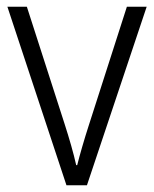

<svg xmlns="http://www.w3.org/2000/svg" viewBox="-20 -552 459 572"><path d="M178 0 2 -532H60L173 -181Q183 -150 192 -118.5Q201 -87 207 -60H210Q216 -84 225 -115Q234 -146 244 -177L358 -532H417L239 0Z"/></svg>

Font: Noto Sans Arabic SemCond Light
Style: Regular
Weight: 300
Width: 4
Designer: Monotype Design Team, Nadine Chahine, Nizar Qandah and Khaled Hosny
Foundry: Monotype Imaging Inc.
Version: Version 2.012; ttfautohint (v1.8.4.7-5d5b)